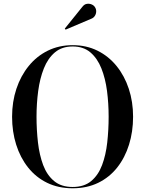

<svg xmlns="http://www.w3.org/2000/svg" viewBox="-20 -1003 781 1033"><path d="M371 10Q294 10 233.5 -19.5Q173 -49 131 -102Q89 -155 67 -224.8Q45 -294.5 45 -375Q45 -455.5 68.2 -525.2Q91.5 -595 134.5 -648Q177.5 -701 237.5 -730.5Q297.5 -760 371 -760Q444.5 -760 504.2 -730.5Q564 -701 607 -648Q650 -595 673 -525.2Q696 -455.5 696 -375Q696 -294.5 674.2 -224.8Q652.5 -155 610.8 -102Q569 -49 508.5 -19.5Q448 10 371 10ZM371 3Q432.5 3 470.8 -29Q509 -61 529.2 -115Q549.5 -169 557 -236.8Q564.5 -304.5 564.5 -375Q564.5 -446 555.8 -513.5Q547 -581 525.5 -635Q504 -689 466.5 -721Q429 -753 371 -753Q313 -753 275.2 -721Q237.5 -689 216 -635Q194.5 -581 185.5 -513.5Q176.5 -446 176.5 -375Q176.5 -304.5 184.2 -236.8Q192 -169 212.2 -115Q232.5 -61 271 -29Q309.5 3 371 3ZM333 -843.5 328.5 -849 422 -965Q433 -980 447 -982.2Q461 -984.5 473.5 -979Q486 -973.5 491.5 -963.5Q498 -953.5 497.5 -940.5Q497 -927.5 489.8 -916.8Q482.5 -906 469.5 -901.5Z"/></svg>

Font: BodoniModa_28ptMedium
Style: Regular
Weight: 500
Designer: Owen Earl
Foundry: indestructible type
Version: Version 2.004